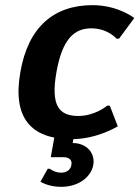

<svg xmlns="http://www.w3.org/2000/svg" viewBox="-20 -530 541 745"><path d="M334 -420C399 -420 432 -380 432 -380H442L501 -460C501 -460 439 -510 339 -510C189 -510 89 -425 59 -250C28 -75 98 10 258 10C358 10 437 -40 437 -40L406 -120H396C396 -120 349 -80 284 -80C209 -80 176 -120 199 -250C222 -380 269 -420 334 -420ZM270 -20H195L177 80H227C247 80 261 90 257 110C254 130 237 140 217 140C192 140 173 125 174 125H165L137 175C137 175 167 195 217 195C287 195 334 155 342 110C350 65 317 25 262 25Z"/></svg>

Font: Scada
Style: Bold Italic
Weight: 700
Designer: Jovanny Lemonad
Foundry: Jovanny Lemonad
Version: Version 3.005